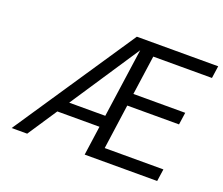

<svg xmlns="http://www.w3.org/2000/svg" viewBox="-116 -872 1213 1045"><g transform="rotate(20 490.5 -350.0)"><path d="M971.2 -628.9H631.3L599.1 -400.9H899.4L889.2 -330.1H589.4L553.2 -70.8H893.1L882.8 0H462.9L486.8 -169.9H242.7L129.9 0H40L510.3 -700.2H981.4ZM552.7 -637.2 287.1 -236.8H496.1Z"/></g></svg>

Font: Fivo Sans
Style: Italic
Weight: 400
Designer: Alexander Slobzheninov
Foundry: Alexander Slobzheninov
Version: 1.0